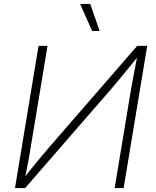

<svg xmlns="http://www.w3.org/2000/svg" viewBox="-20 -962 799 982"><path d="M612.3 0H566.4L650.4 -506.3Q654.3 -529.3 659.7 -557.4Q665 -585.4 671.1 -617.7Q677.2 -649.9 684.1 -685.5L694.8 -684.1Q664.6 -647 639.4 -616Q614.3 -585 592 -558.1Q569.8 -531.2 547.4 -505.4L108.4 0H56.6L177.2 -727.5H223.1L137.2 -210Q133.3 -185.1 128.4 -157.2Q123.5 -129.4 117.7 -100.3Q111.8 -71.3 105.5 -41L95.2 -42.5Q118.7 -72.3 141.6 -100.8Q164.6 -129.4 186.5 -155.5Q208.5 -181.6 227.5 -204.1L681.6 -727.5H732.9ZM451.2 -803.7 389.6 -941.9H441.4L489.7 -803.7Z"/></svg>

Font: Inter 16pt ExtraLight
Style: Italic
Weight: 250
Italic angle: -9.3988°
Version: Version 4.001;git-66647c0bb